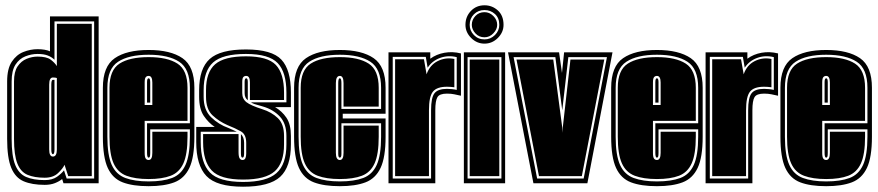

<svg xmlns="http://www.w3.org/2000/svg" viewBox="-20 -693 3319 726"><path d="M149 6Q101 6 69.5 -7.5Q38 -21 22.5 -58.5Q7 -96 7 -168V-385Q7 -433 24.5 -459.5Q42 -486 68.5 -496.5Q95 -507 122 -507Q151 -507 169 -499V-631H353V0H220L215 -16Q204 -7 187.5 -0.5Q171 6 149 6ZM149 -12Q178 -12 195.5 -24.5Q213 -37 222 -49L232 -18H336V-612H186V-467Q176 -477 161 -483Q146 -489 122 -489Q99 -489 76 -480Q53 -471 38.5 -448.5Q24 -426 24 -385V-168Q24 -103 37.5 -69.5Q51 -36 78.5 -24Q106 -12 149 -12ZM149 -21Q110 -21 84 -32Q58 -43 45.5 -75Q33 -107 33 -168V-385Q33 -422 46.5 -442Q60 -462 80.5 -470.5Q101 -479 122 -479Q156 -479 171.5 -467.5Q187 -456 195 -443V-603H327V-27H238L224 -70Q218 -56 199.5 -38.5Q181 -21 149 -21ZM180 -101Q195 -101 195 -128V-398Q192 -399 188.5 -399.5Q185 -400 180 -400Q166 -400 166 -373V-128Q166 -101 180 -101ZM180 -110Q174 -110 174 -128V-373Q174 -391 180 -391H186V-128Q186 -110 180 -110Z M542 11Q482 11 444 -3.5Q406 -18 387.5 -58Q369 -98 369 -176V-361Q369 -442 414 -473Q459 -504 542 -504Q625 -504 670 -473Q715 -442 715 -361V-176Q715 -98 696 -58Q677 -18 639 -3.5Q601 11 542 11ZM542 -7Q596 -7 630.5 -20Q665 -33 681.5 -69.5Q698 -106 698 -176V-204H548V-115Q548 -104 546.5 -100.5Q545 -97 542 -97Q536 -97 536 -115V-227H698V-361Q698 -433 657.5 -459.5Q617 -486 542 -486Q467 -486 426.5 -459.5Q386 -433 386 -361V-176Q386 -106 402.5 -69.5Q419 -33 454 -20Q489 -7 542 -7ZM542 -16Q491 -16 458 -28.5Q425 -41 409.5 -75.5Q394 -110 394 -176V-361Q394 -428 432 -452.5Q470 -477 542 -477Q613 -477 651 -452.5Q689 -428 689 -361V-236H527V-115Q527 -99 531 -93.5Q535 -88 542 -88Q556 -88 556 -115V-195H689V-176Q689 -110 673.5 -75.5Q658 -41 625.5 -28.5Q593 -16 542 -16ZM527 -296H556V-381Q556 -406 542 -406Q535 -406 531 -401Q527 -396 527 -381ZM536 -305V-382Q536 -397 542 -397Q548 -397 548 -382V-305Z M899 13Q799 13 760.5 -27.5Q722 -68 722 -156V-213H792Q768 -229 750.5 -255Q733 -281 733 -327V-352Q733 -434 773 -470Q813 -506 910 -506Q1008 -506 1044 -467.5Q1080 -429 1080 -343V-288H1020Q1046 -273 1063 -248Q1080 -223 1080 -179V-147Q1080 -62 1039.5 -24.5Q999 13 899 13ZM899 -5Q988 -5 1025.5 -38.5Q1063 -72 1063 -147V-179Q1063 -226 1038 -252.5Q1013 -279 975 -290L958 -295Q950 -297 942.5 -299.5Q935 -302 929 -306H1063V-343Q1063 -420 1030 -454.5Q997 -489 910 -489Q822 -489 786 -457Q750 -425 750 -352V-327Q750 -277 778.5 -249.5Q807 -222 844 -209Q849 -207 860 -202Q871 -197 875 -195H739V-156Q739 -77 773.5 -41Q808 -5 899 -5ZM899 -14Q813 -14 780.5 -48.5Q748 -83 748 -156V-186H882V-118Q882 -101 886 -94.5Q890 -88 897 -88Q905 -88 908 -95Q911 -102 911 -112V-153Q911 -185 890.5 -196.5Q870 -208 840 -220Q808 -234 783.5 -257Q759 -280 759 -327V-352Q759 -420 793.5 -450Q828 -480 910 -480Q992 -480 1023 -447.5Q1054 -415 1054 -343V-315H925V-382Q925 -406 911 -406Q904 -406 900 -401.5Q896 -397 896 -383V-341Q896 -319 912 -306.5Q928 -294 972 -280Q1007 -269 1030.5 -246.5Q1054 -224 1054 -179V-147Q1054 -77 1019 -45.5Q984 -14 899 -14ZM917 -314Q905 -323 905 -341V-383Q905 -397 911 -397Q917 -397 917 -383ZM897 -97Q894 -97 892.5 -100.5Q891 -104 891 -114V-186Q903 -174 903 -153V-112Q903 -97 897 -97Z M1265 11Q1205 11 1167 -3.5Q1129 -18 1110.5 -58Q1092 -98 1092 -176V-361Q1092 -442 1137 -473Q1182 -504 1265 -504Q1348 -504 1393 -473Q1438 -442 1438 -361V-263H1276V-245H1438V-176Q1438 -98 1419 -58Q1400 -18 1362 -3.5Q1324 11 1265 11ZM1265 -7Q1319 -7 1353.5 -20Q1388 -33 1404.5 -69.5Q1421 -106 1421 -176V-227H1271V-111Q1271 -97 1265 -97Q1259 -97 1259 -111V-379Q1259 -397 1265 -397Q1271 -397 1271 -379V-281H1421V-361Q1421 -433 1380.5 -459.5Q1340 -486 1265 -486Q1190 -486 1149.5 -459.5Q1109 -433 1109 -361V-176Q1109 -106 1125.5 -69.5Q1142 -33 1177 -20Q1212 -7 1265 -7ZM1265 -16Q1214 -16 1181 -28.5Q1148 -41 1132.5 -75.5Q1117 -110 1117 -176V-361Q1117 -428 1155 -452.5Q1193 -477 1265 -477Q1336 -477 1374 -452.5Q1412 -428 1412 -361V-290H1279V-379Q1279 -406 1265 -406Q1250 -406 1250 -379V-115Q1250 -88 1265 -88Q1279 -88 1279 -115V-218H1412V-176Q1412 -110 1396.5 -75.5Q1381 -41 1348.5 -28.5Q1316 -16 1265 -16Z M1449 0V-495H1607V-471Q1630 -488 1660.5 -493.5Q1691 -499 1723 -491V-331Q1709 -334 1697.5 -336.5Q1686 -339 1670 -339Q1642 -339 1634 -325.5Q1626 -312 1626 -276V0ZM1465 -18H1610V-276Q1610 -324 1623 -340.5Q1636 -357 1670 -357Q1678 -357 1688.5 -356Q1699 -355 1707 -353V-477Q1674 -485 1644 -474Q1614 -463 1597 -437L1590 -478H1465ZM1474 -27V-469H1583L1593 -412Q1605 -447 1635 -462Q1665 -477 1698 -470V-363Q1691 -364 1684 -364.5Q1677 -365 1670 -365Q1632 -365 1617 -346.5Q1602 -328 1602 -276V-27Z M1734 0V-495H1890V0ZM1748 -18H1876V-477H1748ZM1756 -27V-468H1868V-27ZM1812 -528Q1783 -528 1761.5 -549.5Q1740 -571 1740 -599Q1740 -630 1760.5 -651.5Q1781 -673 1812 -673Q1841 -673 1862.5 -653.5Q1884 -634 1884 -599Q1884 -571 1862.5 -549.5Q1841 -528 1812 -528ZM1812 -544Q1835 -544 1851.5 -560.5Q1868 -577 1868 -599Q1868 -625 1851.5 -640Q1835 -655 1812 -655Q1788 -655 1772 -639Q1756 -623 1756 -599Q1756 -577 1772 -560.5Q1788 -544 1812 -544ZM1812 -552Q1791 -552 1777.5 -567Q1764 -582 1764 -599Q1764 -618 1777.5 -632.5Q1791 -647 1812 -647Q1831 -647 1845.5 -632.5Q1860 -618 1860 -599Q1860 -582 1845.5 -567Q1831 -552 1812 -552Z M1997 0 1901 -495H2094L2105 -417L2113 -495H2296L2201 0ZM2011 -18H2187L2275 -477H2129L2106 -276L2080 -477H1922ZM2018 -27 1933 -468H2072L2106 -211L2107 -191L2108 -211L2137 -468H2265L2180 -27Z M2464 11Q2404 11 2366 -3.5Q2328 -18 2309.5 -58Q2291 -98 2291 -176V-361Q2291 -442 2336 -473Q2381 -504 2464 -504Q2547 -504 2592 -473Q2637 -442 2637 -361V-176Q2637 -98 2618 -58Q2599 -18 2561 -3.5Q2523 11 2464 11ZM2464 -7Q2518 -7 2552.5 -20Q2587 -33 2603.5 -69.5Q2620 -106 2620 -176V-204H2470V-115Q2470 -104 2468.5 -100.5Q2467 -97 2464 -97Q2458 -97 2458 -115V-227H2620V-361Q2620 -433 2579.5 -459.5Q2539 -486 2464 -486Q2389 -486 2348.5 -459.5Q2308 -433 2308 -361V-176Q2308 -106 2324.5 -69.5Q2341 -33 2376 -20Q2411 -7 2464 -7ZM2464 -16Q2413 -16 2380 -28.5Q2347 -41 2331.5 -75.5Q2316 -110 2316 -176V-361Q2316 -428 2354 -452.5Q2392 -477 2464 -477Q2535 -477 2573 -452.5Q2611 -428 2611 -361V-236H2449V-115Q2449 -99 2453 -93.5Q2457 -88 2464 -88Q2478 -88 2478 -115V-195H2611V-176Q2611 -110 2595.5 -75.5Q2580 -41 2547.5 -28.5Q2515 -16 2464 -16ZM2449 -296H2478V-381Q2478 -406 2464 -406Q2457 -406 2453 -401Q2449 -396 2449 -381ZM2458 -305V-382Q2458 -397 2464 -397Q2470 -397 2470 -382V-305Z M2648 0V-495H2806V-471Q2829 -488 2859.5 -493.5Q2890 -499 2922 -491V-331Q2908 -334 2896.5 -336.5Q2885 -339 2869 -339Q2841 -339 2833 -325.5Q2825 -312 2825 -276V0ZM2664 -18H2809V-276Q2809 -324 2822 -340.5Q2835 -357 2869 -357Q2877 -357 2887.5 -356Q2898 -355 2906 -353V-477Q2873 -485 2843 -474Q2813 -463 2796 -437L2789 -478H2664ZM2673 -27V-469H2782L2792 -412Q2804 -447 2834 -462Q2864 -477 2897 -470V-363Q2890 -364 2883 -364.5Q2876 -365 2869 -365Q2831 -365 2816 -346.5Q2801 -328 2801 -276V-27Z M3104 11Q3044 11 3006 -3.5Q2968 -18 2949.5 -58Q2931 -98 2931 -176V-361Q2931 -442 2976 -473Q3021 -504 3104 -504Q3187 -504 3232 -473Q3277 -442 3277 -361V-176Q3277 -98 3258 -58Q3239 -18 3201 -3.5Q3163 11 3104 11ZM3104 -7Q3158 -7 3192.5 -20Q3227 -33 3243.5 -69.5Q3260 -106 3260 -176V-204H3110V-115Q3110 -104 3108.5 -100.5Q3107 -97 3104 -97Q3098 -97 3098 -115V-227H3260V-361Q3260 -433 3219.5 -459.5Q3179 -486 3104 -486Q3029 -486 2988.5 -459.5Q2948 -433 2948 -361V-176Q2948 -106 2964.5 -69.5Q2981 -33 3016 -20Q3051 -7 3104 -7ZM3104 -16Q3053 -16 3020 -28.5Q2987 -41 2971.5 -75.5Q2956 -110 2956 -176V-361Q2956 -428 2994 -452.5Q3032 -477 3104 -477Q3175 -477 3213 -452.5Q3251 -428 3251 -361V-236H3089V-115Q3089 -99 3093 -93.5Q3097 -88 3104 -88Q3118 -88 3118 -115V-195H3251V-176Q3251 -110 3235.5 -75.5Q3220 -41 3187.5 -28.5Q3155 -16 3104 -16ZM3089 -296H3118V-381Q3118 -406 3104 -406Q3097 -406 3093 -401Q3089 -396 3089 -381ZM3098 -305V-382Q3098 -397 3104 -397Q3110 -397 3110 -382V-305Z"/></svg>

Font: Alumni Sans Collegiate One
Style: Regular
Weight: 400
Designer: Robert E. Leuschke
Foundry: Robert E. Leuschke
Version: Version 1.100